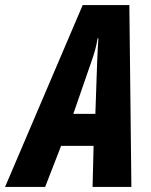

<svg xmlns="http://www.w3.org/2000/svg" viewBox="-77 -737 597 757"><path d="M-57 0 249 -717H433L441 0H288L292 -162H164L101 0ZM212 -288H299L306 -491Q307 -515 308 -537.5Q309 -560 311 -586H308Q304 -562 298 -540Q292 -518 283 -493Z"/></svg>

Font: Noto Sans ExtraCondensed ExtraBold
Style: Italic
Weight: 800
Width: 2
Italic angle: -12°
Designer: Monotype Design Team
Foundry: Monotype Imaging Inc.
Version: Version 2.013; ttfautohint (v1.8.4.7-5d5b)